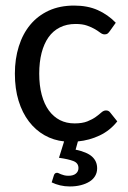

<svg xmlns="http://www.w3.org/2000/svg" viewBox="-20 -505 463 693"><path d="M186 118.7Q189 118.7 192.1 120.4Q195.3 122.1 200.2 124Q205.1 126 211.7 127.7Q218.3 129.4 227.1 129.4Q244.6 129.4 253.9 121.6Q263.2 113.8 263.2 101.6Q263.2 83.5 245.1 76.4Q227.1 69.3 192.9 64.5L211.4 5.4Q173.3 1.5 140.9 -16.8Q108.4 -35.2 84.5 -66.4Q60.5 -97.7 47.1 -141.1Q33.7 -184.6 33.7 -239.3Q33.7 -292.5 47.9 -337.6Q62 -382.8 89.1 -415.5Q116.2 -448.2 156 -466.6Q195.8 -484.9 247.6 -484.9Q296.4 -484.9 333 -468.5Q369.6 -452.1 397.9 -422.9L375.5 -391.6Q371.6 -386.2 367.9 -383.5Q364.3 -380.9 357.4 -380.9Q350.1 -380.9 342.3 -386.7Q334.5 -392.6 322.8 -399.7Q311 -406.7 294.2 -412.6Q277.3 -418.5 252.9 -418.5Q220.7 -418.5 196 -406Q171.4 -393.6 155 -370.4Q138.7 -347.2 130.1 -314Q121.6 -280.8 121.6 -239.3Q121.6 -196.3 130.6 -162.8Q139.6 -129.4 156.2 -106.4Q172.9 -83.5 196.3 -71.5Q219.7 -59.6 249 -59.6Q277.3 -59.6 295.4 -66.9Q313.5 -74.2 325.7 -83Q337.9 -91.8 345.9 -99.1Q354 -106.4 362.8 -106.4Q372.6 -106.4 378.4 -98.1L403.3 -66.9Q377 -33.7 339.8 -16.1Q302.7 1.5 261.2 5.4L252.9 35.2Q294.4 43.9 312.5 60.5Q330.6 77.1 330.6 102.5Q330.6 117.7 323.5 129.9Q316.4 142.1 303.2 150.4Q290 158.7 272 163.3Q253.9 168 231.9 168Q213.9 168 197.3 164.1Q180.7 160.2 166.5 153.3L174.8 127Q177.7 118.7 186 118.7Z"/></svg>

Font: Carlito
Style: Regular
Weight: 400
Designer: Lukasz Dziedzic
Foundry: tyPoland Lukasz Dziedzic
Version: Version 1.103; Beta1; all basic design good, some composites